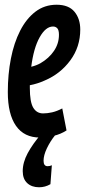

<svg xmlns="http://www.w3.org/2000/svg" viewBox="-20 -571 359 811"><path d="M261 -20Q236 -4 206 3Q176 10 149 10Q82 10 47.5 -39.5Q13 -89 13 -182Q13 -257 26 -323.5Q39 -390 65 -441Q91 -492 129.5 -521.5Q168 -551 219 -551Q270 -551 294.5 -521.5Q319 -492 319 -446Q319 -373 277 -316Q235 -259 169 -231Q138 -217 106 -211Q106 -206 106 -200Q106 -140 120.5 -116Q135 -92 162 -92Q180 -92 200 -96.5Q220 -101 243 -113ZM204 -459Q173 -459 147.5 -413.5Q122 -368 112 -289Q133 -294 151 -304Q187 -325 208 -356Q229 -387 229 -424Q229 -444 222 -451.5Q215 -459 204 -459ZM155 -6 213 0Q192 26 178 55.5Q164 85 164 108Q164 131 181 131Q191 131 199 127L193 207Q171 220 145 220Q114 220 95 202.5Q76 185 76 152Q76 115 97 76Q118 37 155 -6Z"/></svg>

Font: Georama ExtraCondensed SemiBold
Style: Italic
Weight: 600
Width: 2
Italic angle: -9°
Designer: Jean-Baptiste Levee
Foundry: Production Type
Version: Version 1.000